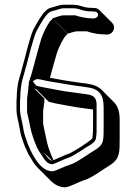

<svg xmlns="http://www.w3.org/2000/svg" viewBox="-20 -701 578 815"><path d="M372 -115C372 -110 347 -94 337 -87L322 -77C313 -71 298 -62 276 -50C255 -43 230 -31 207 -21C201 -33 196 -46 186 -74C177 -101 174 -127 167 -156L164 -170C163 -174 163 -179 163 -185V-229L168 -268C168 -273 168 -277 169 -282L125 -326C128 -324 131 -323 134 -322L187 -269L216 -262C245 -257 251 -255 303 -246L369 -237C371 -237 373 -236 375 -236V-172C375 -151 375 -133 372 -115ZM283 -681H253C231 -681 217 -673 195 -668C188 -666 181 -662 172 -653C160 -642 143 -616 122 -576C116 -564 108 -540 98 -503C87 -460 78 -426 67 -387L62 -370C55 -347 51 -313 51 -286C50 -280 50 -272 50 -263V-238C50 -206 59 -186 65 -147C67 -132 74 -110 85 -81C89 -72 93 -64 96 -56C102 -42 110 -32 116 -21C124 -7 133 4 142 13L195 66C213 84 234 94 256 94C275 94 313 71 337 64C369 55 420 16 453 -4C489 -30 488 -55 488 -119V-192C488 -225 481 -250 464 -267L411 -320C397 -334 377 -342 349 -346L325 -349L258 -359C231 -363 216 -367 192 -371C202 -409 215 -454 223 -481C234 -509 245 -530 256 -546C260 -550 264 -554 267 -558L214 -611H215L268 -558C276 -560 296 -568 306 -568H349C375 -559 400 -555 424 -555C436 -553 446 -555 453 -561C468 -574 467 -593 455 -605L402 -658C397 -663 391 -666 384 -667H377C372 -668 366 -668 357 -668C323 -672 321 -681 283 -681ZM201 -19H200C197 -19 192 -22 187 -27C181 -33 175 -41 167 -53ZM366 -280 368 -278ZM66 -285V-286C66 -312 70 -345 76 -366L81 -383C92 -422 101 -456 112 -499C122 -535 130 -559 135 -569C156 -608 172 -633 182 -642C190 -650 195 -652 199 -653C225 -659 235 -666 253 -666H285C320 -666 317 -657 356 -653H357C367 -653 372 -653 376 -652H383C406 -647 397 -619 372 -623H371C348 -623 324 -628 299 -636H253C234 -636 218 -627 205 -624C201 -619 197 -615 191 -609C179 -591 167 -569 156 -539C143 -499 123 -417 112 -381L101 -347L133 -364C141 -368 159 -361 182 -357C233 -348 292 -338 347 -331C401 -324 420 -300 420 -245V-172C420 -106 421 -91 392 -70C357 -49 307 -11 280 -3C253 5 214 26 203 26C177 26 153 10 129 -28C121 -42 115 -51 110 -62C106 -72 103 -79 99 -87C88 -117 82 -136 80 -149C74 -190 65 -209 65 -238V-263C65 -273 65 -280 66 -285ZM387 -112C391 -136 390 -150 390 -172V-245C390 -260 392 -282 374 -293C363 -300 347 -301 318 -305L252 -314C201 -323 194 -325 166 -330L138 -336C134 -337 131 -340 128 -344L108 -372L101 -338C100 -332 100 -325 100 -322L95 -283V-238C95 -232 94 -226 96 -220L99 -206C106 -178 109 -151 119 -122C134 -78 139 -68 155 -45C169 -23 181 -4 200 -4H203C211 -6 216 -9 224 -12C246 -22 264 -30 282 -36C304 -48 320 -59 330 -65L345 -75C354 -81 383 -94 387 -112Z"/></svg>

Font: Squarish
Style: Shd
Weight: 400
Foundry: Cannot Into Space Fonts
Version: Version 0.272